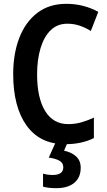

<svg xmlns="http://www.w3.org/2000/svg" viewBox="-20 -744 560 1004"><path d="M332 -620Q280 -620 245 -586Q210 -552 192 -492Q174 -432 174 -356Q174 -232 216 -163.5Q258 -95 337 -95Q373 -95 406 -104.5Q439 -114 471 -129V-22Q407 10 321 10Q189 10 119 -87.5Q49 -185 49 -357Q49 -463 81 -546Q113 -629 175 -676.5Q237 -724 327 -724Q417 -724 494 -682L455 -582Q428 -599 397.5 -609.5Q367 -620 332 -620ZM402 133Q402 184 368.5 212Q335 240 274 240Q232 240 205 232V164Q230 171 255 171Q311 171 311 131Q311 108 291 96.5Q271 85 235 80L271 0H334L315 44Q354 52 378 74Q402 96 402 133Z"/></svg>

Font: Noto Sans Georgian Condensed SemiBold
Style: Regular
Weight: 600
Width: 3
Designer: Monotype Design Team, Akaki Razmadze
Foundry: Google LLC
Version: Version 2.005; ttfautohint (v1.8.4.7-5d5b)